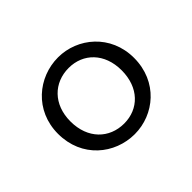

<svg xmlns="http://www.w3.org/2000/svg" viewBox="-80 -881 525 525"><g transform="rotate(-45 183.0 -618.5)"><path d="M184 -511C127 -511 84 -552 84 -619C84 -685 127 -726 184 -726C240 -726 282 -685 282 -619C282 -552 240 -511 184 -511ZM184 -470C259 -470 330 -527 330 -619C330 -709 259 -767 184 -767C107 -767 36 -709 36 -619C36 -527 107 -470 184 -470Z"/></g></svg>

Font: Noto Serif CJK HK Black
Style: Regular
Weight: 900
Designer: Ryoko NISHIZUKA 西塚涼子 (kana & ideographs); Frank Grießhammer (Latin, Greek & Cyrillic); Wenlong ZHANG 张文龙 (bopomofo); San
Foundry: Adobe
Version: Version 2.001;hotconv 1.1.0;makeotfexe 2.6.0